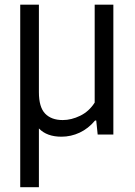

<svg xmlns="http://www.w3.org/2000/svg" viewBox="-20 -562 563 802"><path d="M453.5 -542.5V0H388L382 -58.5H377Q349 -25 312.8 -8Q276.5 9 236.5 9Q175.5 9 142.5 -25.5V220H64.5V-542.5H142.5V-177Q142.5 -114.5 168.5 -87.5Q194.5 -60.5 242 -60.5Q278 -60.5 315 -78.5Q352 -96.5 375.5 -133.5V-542.5Z"/></svg>

Font: Encode Sans Semi Condensed
Style: Regular
Weight: 400
Width: 4
Designer: Multiple Designers
Foundry: Impallari Type
Version: Version 2.000